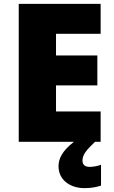

<svg xmlns="http://www.w3.org/2000/svg" viewBox="-20 -734 589 994"><path d="M418 240C454 240 481 234 503 227V119C489 125 462 130 445 130C422 130 407 121 407 97C407 67 427 43 472 0H501V-157H270V-292H484V-447H270V-559H501V-714H77V0H363C301 48 283 88 283 127C283 197 342 240 418 240Z"/></svg>

Font: Noto Sans Canadian Aboriginal Black
Style: Regular
Weight: 900
Designer: Monotype Design Team, Typotheque's Kevin King
Foundry: Monotype Imaging Inc.
Version: Version 2.004